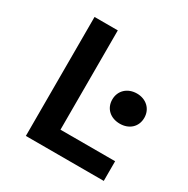

<svg xmlns="http://www.w3.org/2000/svg" viewBox="-171 -913 1042 1065"><g transform="rotate(30 350.0 -381.0)"><path d="M134 -762V0H633V-126H283V-762ZM448 -415C448 -357 491 -319 551 -319C610 -319 653 -357 653 -415C653 -472 610 -512 551 -512C491 -512 448 -472 448 -415Z"/></g></svg>

Font: Kawkab Mono
Style: Bold
Weight: 700
Monospace: yes
Designer: Abdullah Arif
Foundry: Abdullah Arif
Version: Version 1.000;PS 000.500;hotconv 1.0.88;makeotf.lib2.5.64775